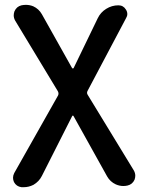

<svg xmlns="http://www.w3.org/2000/svg" viewBox="-20 -570 597 799"><path d="M154.3 162.1Q142.6 185.5 119.1 199.2Q99.6 209 79.1 209Q74.2 209 69.3 209Q47.9 206.1 38.1 187.5Q34.2 178.7 34.2 169.9Q34.2 160.2 39.1 150.4L221.7 -172.9Q225.6 -181.6 220.7 -190.4L43 -484.4Q37.1 -495.1 37.1 -505.9Q37.1 -513.7 40 -522.5Q48.8 -543 69.3 -547.9Q79.1 -549.8 87.9 -549.8Q103.5 -549.8 118.2 -543.9Q141.6 -533.2 154.3 -510.7L280.3 -286.1Q281.2 -285.2 283.2 -285.2Q285.2 -285.2 286.1 -286.1L386.7 -494.1Q398.4 -518.6 421.9 -533.2Q445.3 -547.9 472.7 -547.9Q493.2 -547.9 503.9 -530.3Q509.8 -521.5 509.8 -511.7Q509.8 -502.9 504.9 -495.1L344.7 -192.4Q339.8 -183.6 344.7 -175.8L537.1 139.6Q543 150.4 543 161.1Q543 168.9 540 177.7Q531.2 197.3 510.7 202.1Q502 204.1 493.2 204.1Q477.5 204.1 461.9 197.3Q438.5 186.5 425.8 164.1L286.1 -86.9Q285.2 -88.9 283.2 -88.9Q281.2 -88.9 280.3 -86.9Z"/></svg>

Font: Gen Jyuu GothicX Medium
Style: Regular
Weight: 500
Designer: Ryoko NISHIZUKA (kana &amp; ideographs); Paul D. Hunt (Latin, Greek &amp; Cyrillic); Wenlong ZHANG (bopomofo); Sandoll C
Version: Version 1.058.20140828